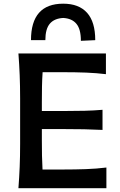

<svg xmlns="http://www.w3.org/2000/svg" viewBox="-20 -996 636 1016"><path d="M77.5 0Q82 -59 84.2 -113.5Q86.5 -168 86.5 -234.5V-475Q86.5 -542 84.2 -597.8Q82 -653.5 77.5 -713H540.5V-603.5Q491.5 -609.5 436 -611.8Q380.5 -614 305 -614H205.5Q203 -577 202.2 -538.8Q201.5 -500.5 201.5 -457V-408.5H310.5Q379 -408.5 427.8 -409.8Q476.5 -411 522.5 -415V-308.5Q474 -311 425.2 -312Q376.5 -313 310.5 -313H201.5V-252.5Q201.5 -210 202.2 -172.8Q203 -135.5 205 -99H314.5Q377.5 -99 434 -101Q490.5 -103 543 -109.5V0ZM408 -780Q408 -842 384.2 -870.2Q360.5 -898.5 314.5 -901Q267.5 -898.5 243.8 -870.8Q220 -843 220 -783.5H144Q144 -976.5 314.5 -976.5Q397.5 -976.5 440.8 -928.2Q484 -880 484 -783.5Z"/></svg>

Font: Commissioner Flair Medium
Style: Regular
Weight: 500
Designer: Kostas Bartsokas
Foundry: Kostas Bartsokas
Version: Version 1.000; ttfautohint (v1.8.3)